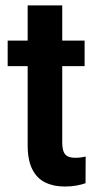

<svg xmlns="http://www.w3.org/2000/svg" viewBox="-20 -678 360 708"><path d="M292 -528.3V-434.1H8.3V-528.3ZM82 -658.2H209.5V-153.3Q209.5 -129.9 215.1 -117.4Q220.7 -105 231.7 -100.6Q242.7 -96.2 258.3 -96.2Q270 -96.2 279.8 -97.7Q289.6 -99.1 295.9 -100.6L295.4 -2.4Q280.3 2.9 261.7 6.3Q243.2 9.8 218.3 9.8Q177.7 9.8 147 -5.1Q116.2 -20 99.1 -53.7Q82 -87.4 82 -142.6Z"/></svg>

Font: Roboto SemiCondensed SemiBold
Style: Regular
Weight: 600
Width: 4
Designer: Christian Robertson
Foundry: Google
Version: Version 3.009; 2024